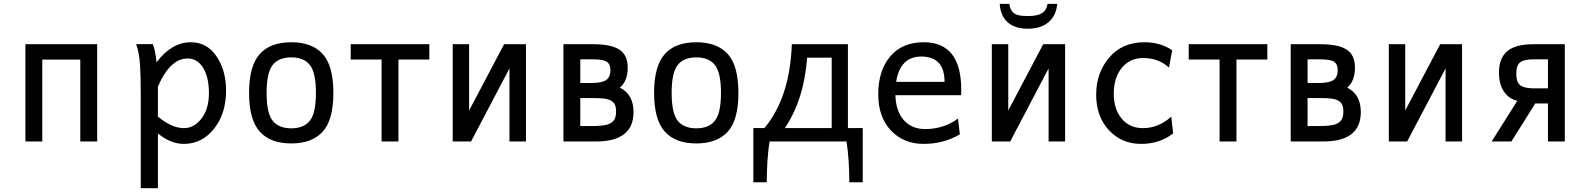

<svg xmlns="http://www.w3.org/2000/svg" viewBox="-20 -745 8309 1011"><path d="M491.7 0H402.8V-431.2H202.6V0H113.8V-512.2H491.7Z M948.2 -70.3Q1002.4 -70.3 1041.3 -121.1Q1080.1 -171.9 1080.1 -253.9Q1080.1 -338.4 1049.8 -387.7Q1019.5 -437 967.8 -437Q875.5 -437 811.5 -289.1V-130.9Q885.3 -70.3 948.2 -70.3ZM811.5 246.1H721.2V-243.7Q721.2 -350.1 717.3 -403.8Q712.4 -473.1 696.8 -512.7H784.7Q797.9 -480 804.2 -417Q883.8 -522.5 984.9 -522.5Q1070.3 -522.5 1120.4 -447.8Q1170.4 -373 1170.4 -269Q1170.4 -146 1106.7 -66.7Q1043 12.7 948.2 12.7Q878.4 12.7 811.5 -42.5Z M1513.7 10.3Q1403.3 10.3 1347.4 -52.5Q1291.5 -115.2 1291.5 -255.9Q1291.5 -396 1346.7 -459.2Q1401.9 -522.5 1513.7 -522.5Q1623.5 -522.5 1679.4 -460.4Q1735.4 -398.4 1735.4 -255.9Q1735.4 -112.8 1679 -51.3Q1622.6 10.3 1513.7 10.3ZM1513.7 -69.3Q1579.6 -69.3 1611.6 -109.4Q1643.6 -149.4 1643.6 -255.9Q1643.6 -361.3 1612.1 -402.1Q1580.6 -442.9 1513.7 -442.9Q1446.8 -442.9 1415.3 -402.1Q1383.8 -361.3 1383.8 -255.9Q1383.8 -149.9 1415.5 -109.6Q1447.3 -69.3 1513.7 -69.3Z M2078.1 0H1989.3V-431.6H1826.7V-512.2H2240.7V-431.6H2078.1Z M2363.8 0V-512.2H2450.2V-163.1L2634.3 -512.2H2749.5V0H2662.6V-384.8L2460.4 0Z M3118.2 0H2946.8V-512.2H3103.5Q3197.3 -512.2 3241.2 -483.9Q3285.2 -455.6 3285.2 -389.6Q3285.2 -317.4 3244.1 -283.7Q3315.9 -247.6 3315.9 -154.8Q3315.9 0 3118.2 0ZM3096.2 -308.1Q3150.9 -308.1 3172.6 -324.2Q3194.3 -340.3 3194.3 -375Q3194.3 -407.2 3175 -419.9Q3155.8 -432.6 3099.6 -432.6H3035.6V-308.1ZM3090.8 -81.1Q3151.4 -81.1 3176.5 -88.6Q3201.7 -96.2 3212.9 -112.1Q3224.1 -127.9 3224.1 -157.7Q3224.1 -185.1 3214.4 -199.7Q3204.6 -214.4 3182.6 -221.4Q3160.6 -228.5 3107.4 -228.5H3035.6V-81.1Z M3646.5 10.3Q3536.1 10.3 3480.2 -52.5Q3424.3 -115.2 3424.3 -255.9Q3424.3 -396 3479.5 -459.2Q3534.7 -522.5 3646.5 -522.5Q3756.3 -522.5 3812.3 -460.4Q3868.2 -398.4 3868.2 -255.9Q3868.2 -112.8 3811.8 -51.3Q3755.4 10.3 3646.5 10.3ZM3646.5 -69.3Q3712.4 -69.3 3744.4 -109.4Q3776.4 -149.4 3776.4 -255.9Q3776.4 -361.3 3744.9 -402.1Q3713.4 -442.9 3646.5 -442.9Q3579.6 -442.9 3548.1 -402.1Q3516.6 -361.3 3516.6 -255.9Q3516.6 -149.9 3548.3 -109.6Q3580.1 -69.3 3646.5 -69.3Z M4359.4 -70.8V-441.4H4230Q4213.9 -220.7 4112.8 -70.8ZM4005.4 -70.8Q4139.6 -231.9 4149.4 -512.2H4444.8V-70.8H4522.9V214.8H4452.1Q4452.1 93.8 4437.5 0H4032.2Q4017.6 93.8 4017.6 214.8H3946.8V-70.8Z M4843.8 12.7Q4738.3 12.7 4671.4 -57.9Q4604.5 -128.4 4604.5 -248.5Q4604.5 -373 4667.5 -447.8Q4730.5 -522.5 4843.8 -522.5Q5041.5 -522.5 5041.5 -272.9Q5041.5 -250.5 5041 -243.7H4694.8Q4697.8 -157.2 4740.2 -111.3Q4782.2 -65.4 4851.1 -65.4Q4949.2 -65.4 5024.4 -120.6L5034.2 -37.6Q4949.2 12.7 4843.8 12.7ZM4953.6 -314Q4953.6 -447.3 4831.5 -447.3Q4719.7 -447.3 4698.7 -314Z M5202.6 0V-512.2H5289.1V-163.1L5473.1 -512.2H5588.4V0H5501.5V-384.8L5299.3 0ZM5393.1 -593.8Q5324.7 -593.8 5286.6 -627.2Q5248.5 -660.6 5244.1 -724.6H5294.9Q5297.9 -700.7 5307.9 -687Q5317.9 -673.3 5335.7 -667Q5353.5 -660.6 5395 -660.6Q5444.3 -660.6 5467.8 -676.3Q5491.2 -691.9 5496.1 -724.6H5546.9Q5542 -663.1 5501.2 -628.4Q5460.4 -593.8 5393.1 -593.8Z M5988.8 12.7Q5885.7 12.7 5818.8 -59.8Q5752 -132.3 5752 -246.1Q5752 -361.3 5820.6 -441.9Q5889.2 -522.5 6005.9 -522.5Q6092.3 -522.5 6152.3 -480L6135.3 -389.2Q6080.6 -439.5 5998.5 -439.5Q5931.6 -439.5 5889.2 -390.1Q5844.7 -338.4 5844.7 -251.5Q5844.7 -169.9 5886.5 -120.1Q5928.2 -70.3 5998.5 -70.3Q6080.6 -70.3 6147.5 -130.9L6157.2 -42.5Q6086.9 12.7 5988.8 12.7Z M6490.7 0H6401.9V-431.6H6239.3V-512.2H6653.3V-431.6H6490.7Z M6947.8 0H6776.4V-512.2H6933.1Q7026.9 -512.2 7070.8 -483.9Q7114.7 -455.6 7114.7 -389.6Q7114.7 -317.4 7073.7 -283.7Q7145.5 -247.6 7145.5 -154.8Q7145.5 0 6947.8 0ZM6925.8 -308.1Q6980.5 -308.1 7002.2 -324.2Q7023.9 -340.3 7023.9 -375Q7023.9 -407.2 7004.6 -419.9Q6985.4 -432.6 6929.2 -432.6H6865.2V-308.1ZM6920.4 -81.1Q6981 -81.1 7006.1 -88.6Q7031.2 -96.2 7042.5 -112.1Q7053.7 -127.9 7053.7 -157.7Q7053.7 -185.1 7043.9 -199.7Q7034.2 -214.4 7012.2 -221.4Q6990.2 -228.5 6937 -228.5H6865.2V-81.1Z M7293 0V-512.2H7379.4V-163.1L7563.5 -512.2H7678.7V0H7591.8V-384.8L7389.6 0Z M7834.5 0 7969.7 -214.4Q7926.3 -223.6 7899.7 -262Q7873 -300.3 7873 -363.3Q7873 -438.5 7916.3 -475.3Q7959.5 -512.2 8055.7 -512.2H8219.7V0H8130.9V-200.2H8064L7938.5 0ZM8060.5 -279.8H8130.9V-432.6H8056.2Q8005.9 -432.6 7985.1 -417.2Q7964.4 -401.9 7964.4 -358.4Q7964.4 -326.7 7972.7 -310.8Q7981 -294.9 8001.5 -287.4Q8022 -279.8 8060.5 -279.8Z"/></svg>

Font: Cadman
Style: Regular
Weight: 400
Designer: Paul James MIller
Foundry: High-Logic / Made with FontCreator
Version: Version 2.114;March 28, 2021;FontCreator 13.0.0.2683 64-bit